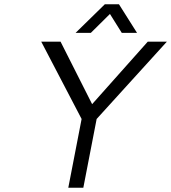

<svg xmlns="http://www.w3.org/2000/svg" viewBox="-20 -874 797 894"><path d="M298 0 360 -320 172 -680H262L409 -389L668 -680H757L430 -320L368 0ZM332 -721 468 -854H534L618 -721H547L485 -820H503L403 -721Z"/></svg>

Font: Teachers
Style: Italic
Weight: 400
Italic angle: -11°
Designer: Alfredo Marco Pradil, Chank Diesel
Version: Version 1.001